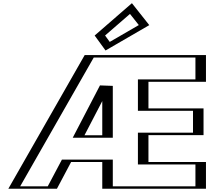

<svg xmlns="http://www.w3.org/2000/svg" viewBox="-20 -1165 1335 1185"><path d="M636.2 -635V-330H477.5ZM395 -165 307.5 0H55L526.2 -825H1226.2V-660H871.2V-496H1211.2V-331H871.2V-165H1226.2V0H636.2V-165ZM586.2 -947 642.2 -870 880.2 -1008 789.2 -1123ZM651.2 -696.3 452.8 -315H651.2ZM386 -180 298.5 -15H80.8L535 -810H1211.2V-675H856.2V-481H1196.2V-346H856.2V-150H1211.2V-15H651.2V-180ZM606.5 -944.7 787.2 -1101.4 857.7 -1012.3 646.4 -889.8ZM651.2 -696.3V-315H452.8ZM386 -180H651.2V-15H1211.2V-150H856.2V-346H1196.2V-481H856.2V-675H1211.2V-810H535L80.8 -15H298.5ZM606.5 -944.7 646.4 -889.8 857.7 -1012.3 787.2 -1101.4ZM636.2 -635 477.5 -330H636.2ZM395 -165H636.2V0H1226.2V-165H871.2V-331H1211.2V-496H871.2V-660H1226.2V-825H526.2L55 0H307.5ZM586.2 -947 789.2 -1123 880.2 -1008 642.2 -870ZM597 -637.9 428.9 -315H676.2V-635ZM362.2 -180 274.7 -15H104.5L558.6 -810H1186.2V-675H831.2V-481H1171.2V-346H831.2V-150H1186.2V-15H676.2V-180ZM628.5 -945.9 782.2 -1079.1 836.7 -1010.3 657.3 -906.3ZM611.2 -541.2V-330H501.3ZM418.8 -165H611.2V0H1251.2V-165H896.2V-331H1236.2V-496H896.2V-660H1251.2V-825H502.6L31.4 0H331.3ZM564.2 -945.8 631.4 -853.4 901.3 -1009.9 794.2 -1145.3Z"/></svg>

Font: Hussar Outliner
Style: Regular
Weight: 700
Foundry: Cannot Into Space Fonts
Version: Version 0.92